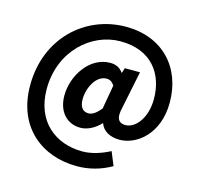

<svg xmlns="http://www.w3.org/2000/svg" viewBox="-115 -781 1103 1065"><g transform="rotate(15 436.0 -249.0)"><path d="M50 -207C50 36 218 160 415 160C484 160 550 143 613 107L581 29C534 54 477 73 424 73C270 73 144 -24 144 -211C144 -430 306 -572 472 -572C651 -572 733 -454 733 -310C733 -199 673 -130 617 -130C586 -130 570 -146 570 -178C570 -189 572 -203 576 -219L620 -434H533L523 -404C504 -431 479 -442 448 -442C330 -442 248 -316 248 -201C248 -108 303 -51 379 -51C420 -51 463 -74 495 -109C510 -65 553 -43 606 -43C706 -43 823 -135 823 -314C823 -517 690 -658 481 -658C248 -658 50 -479 50 -207ZM351 -208C351 -270 389 -352 451 -352C470 -352 484 -343 496 -324L472 -187C445 -153 423 -140 402 -140C371 -140 351 -161 351 -208Z"/></g></svg>

Font: Source Sans Pro SemBd
Style: Regular
Weight: 700
Designer: Paul D. Hunt
Foundry: Adobe Systems Incorporated
Version: Version 2.020;PS 2.0;hotconv 1.0.86;makeotf.lib2.5.63406